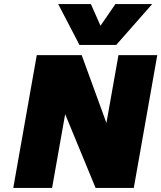

<svg xmlns="http://www.w3.org/2000/svg" viewBox="-20 -920 790 940"><path d="M549 -700H369L265 -900H425L472 -794L545 -900H725ZM560 -650H750L635 0H448L299 -361L235 0H45L160 -650H380L501 -318Z"/></svg>

Font: Overused Grotesk Black
Style: Italic
Weight: 900
Italic angle: -10°
Version: Version 0.003